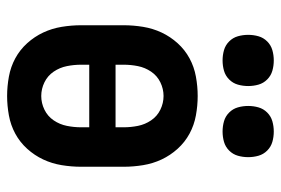

<svg xmlns="http://www.w3.org/2000/svg" viewBox="-145 -637 790 540"><g transform="rotate(90 250.0 -367.0)"><path d="M250 8Q223 8 195.5 3Q168 -2 144 -15Q120 -28 101.5 -48.5Q83 -69 71.5 -93.5Q60 -118 55.5 -145.5Q51 -173 51 -200V-320Q51 -347 55.5 -374.5Q60 -402 71.5 -426.5Q83 -451 101.5 -471.5Q120 -492 144 -505Q168 -518 195.5 -523Q223 -528 250 -528Q277 -528 304.5 -523Q332 -518 356 -505Q380 -492 398.5 -471.5Q417 -451 428.5 -426.5Q440 -402 444.5 -374.5Q449 -347 449 -320V-200Q449 -173 444.5 -145.5Q440 -118 428.5 -93.5Q417 -69 398.5 -48.5Q380 -28 356 -15Q332 -2 304.5 3Q277 8 250 8ZM162 -297H338V-320Q338 -340 334 -360Q330 -380 318.5 -397Q307 -414 288.5 -423Q270 -432 250 -432Q230 -432 211.5 -423Q193 -414 181.5 -397Q170 -380 166 -360Q162 -340 162 -320ZM250 -88Q270 -88 288.5 -97Q307 -106 318.5 -123Q330 -140 334 -160Q338 -180 338 -200V-223H162V-200Q162 -180 166 -160Q170 -140 181.5 -123Q193 -106 211.5 -97Q230 -88 250 -88ZM350 -598Q335 -598 321 -602Q307 -606 296.5 -616.5Q286 -627 282 -641Q278 -655 278 -670Q278 -685 282 -699Q286 -713 296.5 -723.5Q307 -734 321 -738Q335 -742 350 -742Q365 -742 379 -738Q393 -734 403.5 -723.5Q414 -713 418 -699Q422 -685 422 -670Q422 -655 418 -641Q414 -627 403.5 -616.5Q393 -606 379 -602Q365 -598 350 -598ZM150 -598Q135 -598 121 -602Q107 -606 96.5 -616.5Q86 -627 82 -641Q78 -655 78 -670Q78 -685 82 -699Q86 -713 96.5 -723.5Q107 -734 121 -738Q135 -742 150 -742Q165 -742 179 -738Q193 -734 203.5 -723.5Q214 -713 218 -699Q222 -685 222 -670Q222 -655 218 -641Q214 -627 203.5 -616.5Q193 -606 179 -602Q165 -598 150 -598Z"/></g></svg>

Font: Iosevka Fixed
Style: Bold
Weight: 700
Monospace: yes
Designer: Belleve Invis
Foundry: Belleve Invis
Version: Version 32.3.0